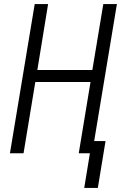

<svg xmlns="http://www.w3.org/2000/svg" viewBox="-20 -755 616 946"><path d="M395 171H462L500 -60H444L556 -735H489L435 -410H164L217 -735H151L29 0H96L154 -351H426L368 0H423Z"/></svg>

Font: Iosevka Sparkle Light Oblique
Style: Regular
Weight: 300
Italic angle: -9°
Designer: Belleve Invis
Foundry: Belleve Invis
Version: Version 4.5.0; ttfautohint (v1.8.3)